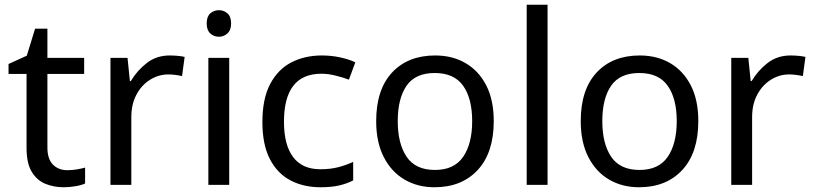

<svg xmlns="http://www.w3.org/2000/svg" viewBox="-20 -780 3433 810"><path d="M264 -62Q284 -62 305 -65.5Q326 -69 339 -73V-6Q325 1 299 5.5Q273 10 249 10Q207 10 171.5 -4.5Q136 -19 114 -55Q92 -91 92 -156V-468H16V-510L93 -545L128 -659H180V-536H335V-468H180V-158Q180 -109 203.5 -85.5Q227 -62 264 -62Z M696 -546Q711 -546 728.5 -544.5Q746 -543 759 -540L748 -459Q735 -462 719.5 -464Q704 -466 690 -466Q649 -466 613 -443.5Q577 -421 555.5 -380.5Q534 -340 534 -286V0H446V-536H518L528 -438H532Q558 -482 599 -514Q640 -546 696 -546Z M904 -737Q924 -737 939.5 -723.5Q955 -710 955 -681Q955 -653 939.5 -639Q924 -625 904 -625Q882 -625 867 -639Q852 -653 852 -681Q852 -710 867 -723.5Q882 -737 904 -737ZM947 -536V0H859V-536Z M1332 10Q1261 10 1205.5 -19Q1150 -48 1118.5 -109Q1087 -170 1087 -265Q1087 -364 1120 -426Q1153 -488 1209.5 -517Q1266 -546 1338 -546Q1379 -546 1417 -537.5Q1455 -529 1479 -517L1452 -444Q1428 -453 1396 -461Q1364 -469 1336 -469Q1178 -469 1178 -266Q1178 -169 1216.5 -117.5Q1255 -66 1331 -66Q1375 -66 1408.5 -75Q1442 -84 1470 -97V-19Q1443 -5 1410.5 2.5Q1378 10 1332 10Z M2063 -269Q2063 -136 1995.5 -63Q1928 10 1813 10Q1742 10 1686.5 -22.5Q1631 -55 1599 -117.5Q1567 -180 1567 -269Q1567 -402 1634 -474Q1701 -546 1816 -546Q1889 -546 1944.5 -513.5Q2000 -481 2031.5 -419.5Q2063 -358 2063 -269ZM1658 -269Q1658 -174 1695.5 -118.5Q1733 -63 1815 -63Q1896 -63 1934 -118.5Q1972 -174 1972 -269Q1972 -364 1934 -418Q1896 -472 1814 -472Q1732 -472 1695 -418Q1658 -364 1658 -269Z M2290 0H2202V-760H2290Z M2926 -269Q2926 -136 2858.5 -63Q2791 10 2676 10Q2605 10 2549.5 -22.5Q2494 -55 2462 -117.5Q2430 -180 2430 -269Q2430 -402 2497 -474Q2564 -546 2679 -546Q2752 -546 2807.5 -513.5Q2863 -481 2894.5 -419.5Q2926 -358 2926 -269ZM2521 -269Q2521 -174 2558.5 -118.5Q2596 -63 2678 -63Q2759 -63 2797 -118.5Q2835 -174 2835 -269Q2835 -364 2797 -418Q2759 -472 2677 -472Q2595 -472 2558 -418Q2521 -364 2521 -269Z M3315 -546Q3330 -546 3347.5 -544.5Q3365 -543 3378 -540L3367 -459Q3354 -462 3338.5 -464Q3323 -466 3309 -466Q3268 -466 3232 -443.5Q3196 -421 3174.5 -380.5Q3153 -340 3153 -286V0H3065V-536H3137L3147 -438H3151Q3177 -482 3218 -514Q3259 -546 3315 -546Z"/></svg>

Font: Noto Sans Mongolian
Style: Regular
Weight: 400
Designer: Monotype Design Team
Foundry: Monotype Imaging Inc.
Version: Version 3.001; ttfautohint (v1.8.4.7-5d5b)